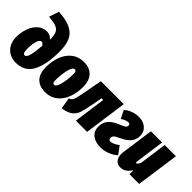

<svg xmlns="http://www.w3.org/2000/svg" viewBox="35 -1497 2251 2251"><g transform="rotate(45 1161.0 -371.0)"><path d="M9 -197Q9 -276 34 -345.5Q59 -415 107 -457.5Q155 -500 221 -500Q248 -500 272 -487.5Q296 -475 312 -455V-461Q312 -531 294.5 -566.5Q277 -602 236.5 -617Q196 -632 114 -639L155 -762Q284 -755 357.5 -718Q431 -681 461 -613.5Q491 -546 491 -439Q491 -216 426.5 -98.5Q362 19 217 19Q158 19 111 -7Q64 -33 36.5 -82Q9 -131 9 -197ZM299 -341Q279 -371 261 -371Q228 -371 213.5 -316.5Q199 -262 199 -190Q199 -116 230 -116Q260 -116 275.5 -175.5Q291 -235 299 -341Z M505 -196Q505 -295 536 -376Q567 -457 629 -505.5Q691 -554 779 -554Q873 -554 926 -499.5Q979 -445 979 -337Q979 -238 947.5 -157Q916 -76 854.5 -28Q793 20 705 20Q611 20 558 -34Q505 -88 505 -196ZM792 -367Q792 -395 785.5 -406Q779 -417 765 -417Q729 -417 710.5 -334.5Q692 -252 692 -167Q692 -139 698.5 -127.5Q705 -116 719 -116Q743 -116 759.5 -157.5Q776 -199 784 -257.5Q792 -316 792 -367Z M1384 0H1198L1253 -398H1225L1205 -288Q1183 -170 1166 -117.5Q1149 -65 1107 -31Q1065 3 978 15L954 -124Q979 -134 990.5 -147Q1002 -160 1011 -192Q1020 -224 1035 -303L1078 -534H1458Z M1858 -407Q1858 -344 1821.5 -299.5Q1785 -255 1706 -220Q1659 -199 1643 -183Q1627 -167 1627 -145Q1627 -112 1660 -112Q1680 -112 1708.5 -126Q1737 -140 1764 -161L1835 -63Q1794 -25 1736.5 -3Q1679 19 1623 19Q1534 19 1483.5 -23Q1433 -65 1433 -136Q1433 -201 1467.5 -247Q1502 -293 1593 -330Q1644 -350 1660 -363Q1676 -376 1676 -397Q1676 -409 1668.5 -415.5Q1661 -422 1648 -422Q1629 -422 1603.5 -412Q1578 -402 1556 -386L1506 -486Q1542 -518 1590.5 -536Q1639 -554 1688 -554Q1764 -554 1811 -513.5Q1858 -473 1858 -407Z M1850 -102Q1850 -120 1853 -139L1908 -534H2094L2044 -172L2043 -161Q2043 -147 2051 -147Q2067 -147 2089 -193L2136 -534H2322L2247 0H2085L2087 -67Q2060 -26 2028.5 -3Q1997 20 1952 20Q1904 20 1877 -12.5Q1850 -45 1850 -102Z"/></g></svg>

Font: Fira Sans Extra Condensed Black
Style: Italic
Weight: 900
Width: 3
Italic angle: -8°
Designer: Carrois Corporate & Edenspiekermann AG
Foundry: Carrois Corporate GbR & Edenspiekermann AG
Version: Version 4.203